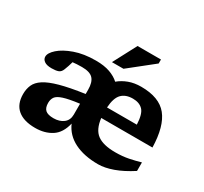

<svg xmlns="http://www.w3.org/2000/svg" viewBox="-150 -944 1241 1169"><g transform="rotate(30 470.0 -360.0)"><path d="M278 -452Q258 -452 242 -451Q226 -450 213 -448.5Q204 -415.5 192.5 -387Q184 -365 167 -358.8Q150 -352.5 120 -352.5Q85.5 -352.5 68.8 -364.8Q52 -377 52 -395.5Q52 -421.5 86.8 -452.5Q121.5 -483.5 184.5 -506Q247.5 -528.5 332 -528.5Q391 -528.5 431.5 -513.8Q472 -499 497 -475.5Q526 -500 564.2 -514.2Q602.5 -528.5 650.5 -528.5Q778 -528.5 834.2 -458.8Q890.5 -389 894 -242H534Q543 -165.5 585 -134.5Q627 -103.5 711.5 -103.5Q762.5 -103.5 804.5 -112Q846.5 -120.5 884 -131.5V-71.5Q818.5 -29 761 -8.5Q703.5 12 657.5 12Q559 12 491.5 -21.8Q424 -55.5 395 -122Q377.5 -49 329.5 -18.5Q281.5 12 215 12Q134.5 12 91.8 -24Q49 -60 49 -130.5Q49 -166.5 61.8 -195.5Q74.5 -224.5 109.2 -247.2Q144 -270 209 -288Q274 -306 379 -321V-350.5Q379 -403 356.5 -427.5Q334 -452 278 -452ZM643 -440.5Q592.5 -440.5 564.8 -412.2Q537 -384 532.5 -315H742Q739 -388.5 713.8 -414.5Q688.5 -440.5 643 -440.5ZM208 -160Q208 -126 225 -110.5Q242 -95 282.5 -95Q324.5 -95 351.8 -116Q379 -137 379 -176V-252.5Q304.5 -243 268 -231Q231.5 -219 219.8 -202Q208 -185 208 -160ZM420.5 -569 506.5 -732H671V-704L501.5 -569Z"/></g></svg>

Font: Newsreader 6pt SemiBold
Style: Regular
Weight: 600
Designer: Hugues Gentile
Foundry: Production Type
Version: Version 1.003; ttfautohint (v1.8.3)